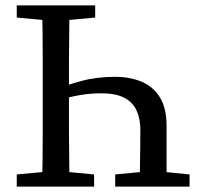

<svg xmlns="http://www.w3.org/2000/svg" viewBox="-20 -690 750 710"><path d="M42 0V-45L174 -57H199L328 -45V0ZM135 0Q137 -51 137.5 -102.5Q138 -154 138 -206Q138 -258 138 -310V-359Q138 -411 138 -463Q138 -515 137.5 -567Q137 -619 135 -670H237Q237 -620 236 -567.5Q235 -515 235 -460Q235 -405 235 -344V-310Q235 -259 235 -207Q235 -155 236 -103.5Q237 -52 237 0ZM174 -613 42 -625V-670H332V-625L199 -613ZM406 0V-45L535 -57H560L681 -45V0ZM497 0Q497 -33 497.5 -68.5Q498 -104 498.5 -140Q499 -176 499 -210Q499 -251 485 -281.5Q471 -312 439.5 -328.5Q408 -345 355 -345Q326 -345 300.5 -342Q275 -339 248 -333Q221 -327 188 -318L181 -357Q221 -374 279 -390Q337 -406 406 -406Q458 -406 501 -389Q544 -372 570 -332Q596 -292 596 -224V0Z"/></svg>

Font: Source Serif 4 18pt
Style: Regular
Weight: 400
Designer: Frank Grießhammer
Foundry: Adobe Systems Incorporated
Version: Version 4.004;hotconv 1.0.116;makeotfexe 2.5.65601